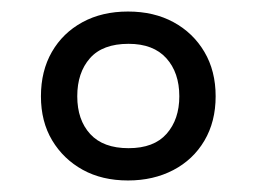

<svg xmlns="http://www.w3.org/2000/svg" viewBox="-20 -744 445 333"><path d="M202 -431Q157 -431 123.5 -449.5Q90 -468 70.5 -500.5Q51 -533 51 -577Q51 -621 70 -654Q89 -687 123 -705.5Q157 -724 202 -724Q247 -724 281 -705.5Q315 -687 334.5 -654Q354 -621 354 -577Q354 -533 334.5 -500Q315 -467 280.5 -449Q246 -431 202 -431ZM203 -487Q247 -487 269 -512Q291 -537 291 -577Q291 -618 268.5 -643Q246 -668 203 -668Q158 -668 136 -643Q114 -618 114 -577Q114 -536 136.5 -511.5Q159 -487 203 -487Z"/></svg>

Font: Noto Sans Hebrew SemiCondensed
Style: Regular
Weight: 400
Width: 4
Designer: Monotype Design Team
Foundry: Monotype Imaging Inc.
Version: Version 2.003